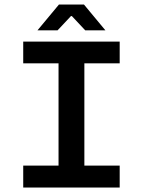

<svg xmlns="http://www.w3.org/2000/svg" viewBox="-20 -840 640 860"><path d="M237.8 -704.1H147.9L244.1 -819.8H356L452.1 -704.1H361.8L301.8 -768.1H297.9ZM84 0V-98.1H242.2V-556.2H84V-653.8H516.1V-556.2H357.9V-98.1H516.1V0Z"/></svg>

Font: SourceCodePro-Semibold
Style: Regular
Weight: 600
Monospace: yes
Designer: Paul D. Hunt
Foundry: Adobe Systems Incorporated
Version: Version 1.009;PS 1.000;hotconv 1.0.70;makeotf.lib2.5.5900